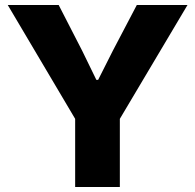

<svg xmlns="http://www.w3.org/2000/svg" viewBox="-20 -749 782 769"><path d="M281 -273 11 -729H215L309 -546L366 -429H373L432 -546L528 -729H731L460 -273V0H281Z"/></svg>

Font: Mona Sans ExtraBold
Style: Regular
Weight: 800
Designer: Deni Anggara
Foundry: GitHub
Version: Version 2.000